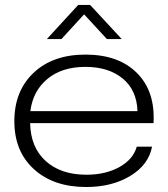

<svg xmlns="http://www.w3.org/2000/svg" viewBox="-20 -750 679 778"><path d="M329.1 7.8Q196.8 7.8 117.4 -64.5Q38.1 -136.7 38.1 -258.8Q38.1 -381.3 116.2 -455.1Q194.3 -528.8 326.2 -528.8Q460.4 -528.8 534.9 -454.3Q609.4 -379.9 602.1 -251H102.1Q104 -152.8 165.3 -97.4Q226.6 -42 330.1 -42Q407.7 -42 463.9 -73.2Q520 -104.5 534.2 -155.8H596.2Q582 -82 507.8 -37.1Q433.6 7.8 329.1 7.8ZM103 -299.8H537.1Q534.2 -384.8 477.1 -431.9Q419.9 -479 326.2 -479Q231 -479 172.1 -430.2Q113.3 -381.3 103 -299.8ZM169.9 -591.8 296.9 -730H345.2L473.1 -591.8H413.1L320.8 -691.9L229 -591.8Z"/></svg>

Font: Lumene Sans Expanded Light
Style: Regular
Weight: 300
Width: 7
Designer: Deni Anggara
Version: Version 1.003;Glyphs 3.1.2 (3151)